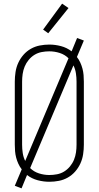

<svg xmlns="http://www.w3.org/2000/svg" viewBox="-20 -987 540 1051"><path d="M98 44 61 30 99 -60Q88 -74 80.5 -90.5Q73 -107 68.5 -124Q64 -141 62.5 -159Q61 -177 61 -195V-540Q61 -566 65 -592.5Q69 -619 80 -643Q91 -667 108.5 -687Q126 -707 149 -720Q172 -733 198 -738Q224 -743 250 -743Q282 -743 314 -734.5Q346 -726 372 -706L402 -779L439 -765L401 -675Q412 -661 419.5 -644.5Q427 -628 431.5 -611Q436 -594 437.5 -576Q439 -558 439 -540V-195Q439 -169 435 -142.5Q431 -116 420 -92Q409 -68 391.5 -48Q374 -28 351 -15Q328 -2 302 3Q276 8 250 8Q218 8 186 -0.5Q154 -9 128 -29ZM118 -106 355 -668Q335 -688 307 -697Q279 -706 250 -706Q229 -706 208 -702Q187 -698 169 -687Q151 -676 137 -659Q123 -642 115 -622.5Q107 -603 104 -582Q101 -561 101 -540V-195Q101 -172 104.5 -149Q108 -126 118 -106ZM250 -29Q271 -29 292 -33Q313 -37 331 -48Q349 -59 363 -76Q377 -93 385 -112.5Q393 -132 396 -153Q399 -174 399 -195V-540Q399 -563 395.5 -586Q392 -609 382 -629L145 -67Q165 -47 193 -38Q221 -29 250 -29ZM244 -805 216 -825 320 -967 355 -943Z"/></svg>

Font: Iosevka Extralight
Style: Regular
Weight: 200
Monospace: yes
Designer: Belleve Invis
Foundry: Belleve Invis
Version: Version 32.0.1; ttfautohint (v1.8.4)